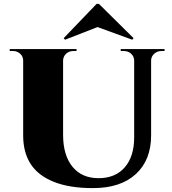

<svg xmlns="http://www.w3.org/2000/svg" viewBox="-20 -952 885 986"><path d="M476 -932 307 -756 314 -748 481 -813 659 -748 666 -756 488 -932ZM600 -700H825V-690H809Q788 -690 772.5 -676.5Q757 -663 756 -643V-257Q756 -130 677.5 -58Q599 14 457 14Q336 14 255.5 -18.5Q175 -51 137 -110.5Q99 -170 99 -256V-640Q99 -655 92 -666Q85 -677 73 -683.5Q61 -690 46 -690H30V-700H373V-690H357Q335 -690 320 -676.5Q305 -663 304 -642V-260Q304 -155 352 -96Q400 -37 486 -37Q572 -37 620.5 -92.5Q669 -148 669 -247V-642Q668 -663 653 -676.5Q638 -690 616 -690H600Z"/></svg>

Font: Cinzel Decorative Black
Style: Regular
Weight: 900
Designer: Natanael Gama
Version: Version 1.001;PS 001.001;hotconv 1.0.56;makeotf.lib2.0.21325